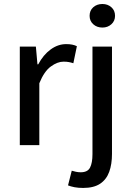

<svg xmlns="http://www.w3.org/2000/svg" viewBox="-20 -719 653 951"><path d="M78.1 0V-488.3H157.7L165.5 -400.4H169.4Q194.3 -447.3 230.7 -473.9Q267.1 -500.5 307.6 -500.5Q324.7 -500.5 337.2 -498Q349.6 -495.6 360.8 -490.2L343.3 -405.8Q331.1 -409.7 320.6 -411.6Q310.1 -413.6 294.4 -413.6Q264.6 -413.6 231.7 -389.6Q198.7 -365.7 174.8 -306.6V0Z M392.1 211.9Q367.7 211.9 348.9 208.3Q330.1 204.6 316.9 199.2L335.4 126.5Q344.7 129.4 356 131.8Q367.2 134.3 379.9 134.3Q414.1 134.3 426 111.1Q438 87.9 438 44.4V-488.3H534.7V43.5Q534.7 94.2 521 132.1Q507.3 169.9 476.1 190.9Q444.8 211.9 392.1 211.9ZM487.3 -582.5Q460 -582.5 441.9 -598.9Q423.8 -615.2 423.8 -640.6Q423.8 -667 441.9 -683.1Q460 -699.2 487.3 -699.2Q513.7 -699.2 531.7 -683.1Q549.8 -667 549.8 -640.6Q549.8 -615.2 531.7 -598.9Q513.7 -582.5 487.3 -582.5Z"/></svg>

Font: Varta Light SemiBold
Style: Regular
Weight: 600
Version: Version 1.004